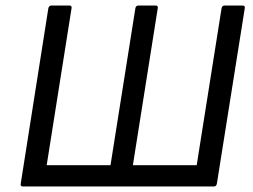

<svg xmlns="http://www.w3.org/2000/svg" viewBox="-20 -675 917 695"><path d="M63 0Q53 0 55 -10L155 -645Q157 -655 167 -655H231Q241 -655 239 -645L149 -77H380L470 -645Q472 -655 481 -655H543Q548 -655 550 -652.5Q552 -650 551 -645L461 -77H692L782 -645Q784 -655 793 -655H858Q863 -655 865 -652.5Q867 -650 866 -645L765 -10Q763 0 754 0Z"/></svg>

Font: Sofia Sans Hairline
Style: Italic
Weight: 1
Italic angle: -9°
Designer: Botio Nikoltchev, Ani Petrova
Foundry: lettersoup
Version: Version 4.102